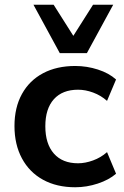

<svg xmlns="http://www.w3.org/2000/svg" viewBox="-20 -779 523 809"><path d="M297 10Q219 10 161.5 -21.5Q104 -53 72.5 -111.5Q41 -170 41 -248Q41 -326 72.5 -383Q104 -440 161.5 -470.5Q219 -501 297 -501Q346 -501 392.5 -486Q439 -471 469 -444L431 -354Q405 -377 372.5 -389Q340 -401 309 -401Q243 -401 207 -361Q171 -321 171 -247Q171 -173 207 -132Q243 -91 309 -91Q339 -91 372 -103Q405 -115 431 -138L469 -47Q439 -21 392 -5.5Q345 10 297 10ZM232 -555 121 -759H206L289 -628L372 -759H457L346 -555Z"/></svg>

Font: Nunito Sans 11pt
Style: Bold
Weight: 700
Version: Version 3.101;gftools[0.9.27]